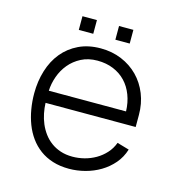

<svg xmlns="http://www.w3.org/2000/svg" viewBox="-95 -689 728 781"><g transform="rotate(15 269.0 -298.0)"><path d="M428.6 -143.9Q419.2 -118.5 401.8 -99.5Q384.4 -80.4 362.3 -67.6Q340.1 -54.8 315.1 -48.4Q290.1 -42.1 265 -42.1Q237.1 -42.1 214.5 -49.7Q191.8 -57.3 174.1 -70.5Q156.3 -83.7 143.3 -101.4Q130.2 -119.2 121.6 -139.5Q113 -159.9 108.6 -181.8Q104.2 -203.8 103.5 -225.3H483V-276.2Q483 -323.7 466.8 -364.1Q450.6 -404.5 421.4 -434.2Q392.2 -463.9 352 -480.7Q311.8 -497.6 263.7 -497.6Q211.5 -497.6 171.4 -478.3Q131.3 -459.1 104 -425.8Q76.7 -392.5 62.8 -347.4Q48.8 -302.4 48.8 -251Q48.8 -216.9 54.4 -184.4Q59.9 -152 71 -123.1Q82.1 -94.2 99.6 -69.9Q117.1 -45.7 141 -28Q164.9 -10.3 195.7 -0.6Q226.4 9.1 264.5 9.1Q298.4 9.1 332.2 0.2Q366 -8.7 395.2 -26.1Q424.4 -43.5 446.7 -69.4Q468.9 -95.3 479.3 -129.2ZM103.5 -276.4Q104.7 -306.5 115.4 -336.6Q126 -366.8 146.1 -391.1Q166.1 -415.3 195.6 -430.6Q225.2 -445.9 263.7 -445.9Q301 -445.9 331.1 -433.4Q361.1 -421 382.4 -398.6Q403.7 -376.2 415.6 -344.9Q427.6 -313.6 428.7 -276.4ZM218.2 -604.6H157.3V-546.9H218.2ZM371.7 -604.6H311.3V-546.9H371.7Z"/></g></svg>

Font: SaysetthaMai Thin
Style: Regular
Weight: 100
Designer: John M. Durdin
Foundry: Lao Script for Windows
Version: Version 1.101